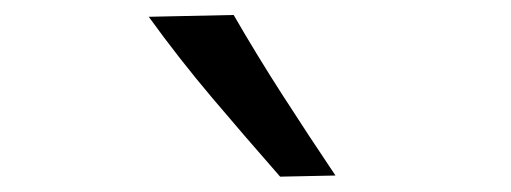

<svg xmlns="http://www.w3.org/2000/svg" viewBox="-20 -845 676 254"><path d="M350.6 -611.3Q304.7 -663.6 260.5 -715.8Q216.3 -768.1 176.8 -822.8L289.1 -825.2Q319.8 -772 353.8 -719.2Q387.7 -666.5 423.8 -612.8Z"/></svg>

Font: Pinar-DS1-FD Medium
Style: Regular
Weight: 500
Designer: Amin Abedi
Version: Version 3.000